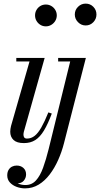

<svg xmlns="http://www.w3.org/2000/svg" viewBox="-20 -780 588 1060"><path d="M112 10Q73 10 54.8 -7.2Q36.5 -24.5 36.5 -53Q36.5 -60.5 37.8 -68.8Q39 -77 41 -85L143 -440.5H70V-460H226.5L111.5 -52Q110.5 -48 110 -43.8Q109.5 -39.5 109.5 -36Q109.5 -27.5 113.8 -21.2Q118 -15 129.5 -15Q152 -15 171 -29.8Q190 -44.5 208.2 -76.5Q226.5 -108.5 247 -159.5L266 -153Q244.5 -95.5 222.8 -59.5Q201 -23.5 174.8 -6.8Q148.5 10 112 10ZM233 -634.5Q216.5 -634.5 203 -642.8Q189.5 -651 181.5 -664.8Q173.5 -678.5 173.5 -695Q173.5 -711.5 181.5 -725.2Q189.5 -739 203 -747Q216.5 -755 233 -755Q249.5 -755 263.2 -747Q277 -739 285.2 -725.2Q293.5 -711.5 293.5 -695Q293.5 -678.5 285.2 -664.8Q277 -651 263.2 -642.8Q249.5 -634.5 233 -634.5ZM118 260Q95 260 72.2 251.8Q49.5 243.5 34.8 227.5Q20 211.5 20 188.5Q20 170.5 27.2 158.2Q34.5 146 46.2 140Q58 134 72 134Q94.5 134 109.2 147.2Q124 160.5 124 183Q124 202 111.5 217.2Q99 232.5 74 232.5Q52.5 232.5 36.8 219.8Q21 207 21 188.5H40Q40 202 51.2 214Q62.5 226 80.8 233.8Q99 241.5 120.5 241.5Q155.5 241.5 178.5 216.2Q201.5 191 217.8 146.2Q234 101.5 248.5 43.5L367.5 -440.5H301V-460H454L333 11.5Q321 58.5 301.2 103Q281.5 147.5 254.5 183Q227.5 218.5 193.5 239.2Q159.5 260 118 260ZM453 -639.5Q428.5 -639.5 410.8 -657.5Q393 -675.5 393 -700Q393 -725 410.8 -742.5Q428.5 -760 453 -760Q478 -760 495.2 -742.5Q512.5 -725 512.5 -700Q512.5 -675.5 495.2 -657.5Q478 -639.5 453 -639.5Z"/></svg>

Font: Bodoni Moda 11pt
Style: Italic
Weight: 400
Italic angle: -13°
Version: Version 2.004